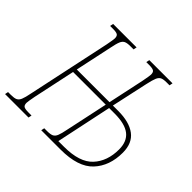

<svg xmlns="http://www.w3.org/2000/svg" viewBox="-195 -901 1088 1088"><g transform="rotate(45 349.5 -357.0)"><path d="M-19 -20H4Q30 -20 43 -26Q56 -32 63.5 -49.5Q71 -67 79 -108L185 -606Q194 -653 194 -663Q194 -682 184 -688Q174 -694 148 -694H125L129 -714H317L313 -694H288Q262 -694 249 -688Q236 -682 228.5 -664.5Q221 -647 213 -606L166 -386H428L475 -606Q484 -653 484 -663Q484 -682 474 -688Q464 -694 438 -694H415L419 -714H605L601 -694H578Q552 -694 539.5 -688Q527 -682 519.5 -664.5Q512 -647 503 -606L455 -386H498Q587 -386 635.5 -349.5Q684 -313 684 -237Q684 -131 623 -65.5Q562 0 422 0H267L271 -20H294Q320 -20 333 -26Q346 -32 353.5 -49.5Q361 -67 369 -108L423 -361H161L107 -108Q98 -61 98 -51Q98 -32 108 -26Q118 -20 144 -20H169L165 0H-23ZM424 -25Q549 -25 602.5 -83Q656 -141 656 -235Q656 -299 616.5 -330Q577 -361 494 -361H450L379 -25Z"/></g></svg>

Font: Noto Serif CondThin
Style: Italic
Weight: 250
Width: 3
Italic angle: -12°
Designer: Monotype Design Team
Foundry: Monotype Imaging Inc.
Version: Version 1.001